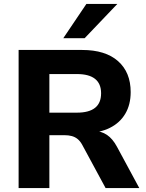

<svg xmlns="http://www.w3.org/2000/svg" viewBox="-20 -960 747 980"><path d="M75 0V-705H399Q518 -705 582.5 -648Q647 -591 647 -490Q647 -426 619.5 -379.5Q592 -333 541 -307.5Q490 -282 417 -280L424 -292H459Q497 -291 526 -271.5Q555 -252 577 -211L691 0H519L399 -222Q389 -240 376 -250.5Q363 -261 346.5 -265.5Q330 -270 309 -270H232V0ZM232 -385H373Q434 -385 465 -409.5Q496 -434 496 -484Q496 -533 465 -557.5Q434 -582 373 -582H232ZM303 -765 421 -940H579L412 -765Z"/></svg>

Font: Nunito Sans 11pt ExtraBold
Style: Regular
Weight: 800
Version: Version 3.101;gftools[0.9.27]